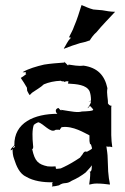

<svg xmlns="http://www.w3.org/2000/svg" viewBox="-20 -710 487 749"><path d="M25 -125C26 -126 28 -127 29 -129C29 -116 30 -103 35 -90C44 -62 56 -32 83 -20C110 -4 149 2 186 1C184 3 183 6 184 9C186 16 179 21 184 18C184 18 185 17 184 17H185C193 17 202 15 210 13C232 -2 237 11 260 -5C279 -13 300 -26 314 -37C322 -45 329 -54 333 -58C336 -63 338 -65 338 -65C338 -58 339 -40 330 -40V-39C331 -39 332 -37 332 -36V-34C332 -20 330 -4 328 9L329 10C336 8 347 6 356 6H359C375 6 394 8 408 10L409 9C406 -5 403 -24 402 -41L400 -92C400 -108 397 -125 395 -139C397 -138 403 -137 406 -138C410 -138 415 -137 417 -136H418C416 -150 414 -168 414 -183V-295C415 -295 416 -296 416 -297C408.7 -297 403.3 -302.3 401 -307C402 -325 395 -343 399 -366C388 -417 360 -446 306 -454C285 -451 264 -456 248 -458H247V-457C246 -453 245 -454 234 -466C233 -466 233 -468 233 -469H232C232 -468 232 -466 231 -466C204 -464 176 -462 152 -458C122 -451 91 -442 69 -429V-428C72 -428 78 -428 82 -429C79 -427 79 -422 82 -422V-420H81C76 -416 67 -409 61 -406C69 -395 78 -380 85 -368L86 -356C89 -351 92 -343 96 -339C100 -343 104 -348 109 -351C120 -359 139 -369 151 -381C170 -389 192 -394 218 -395V-394C218 -394 221 -393 222 -393C223 -394 225 -394 231 -392C237 -393 243 -393 247 -393C247 -393 246 -386 245 -384C281 -382 316 -379 329 -355C333 -345 335 -333 335 -318C333 -316 322 -310 326 -312C339 -319 337 -314 328 -297C326 -294 324 -291 322 -289L323 -288C326 -291 328 -294 331 -297C336 -291 342 -287 344 -281H343C341 -277 323 -276 299 -275C283 -270 260 -275 222 -281L221 -282H220V-280C218 -279 215 -280 209 -288C208 -290 193 -285 199 -272C200 -270 202 -267 204 -266C115 -266 34 -232 36 -143L29 -136C21 -129 19 -120 25 -125ZM31 -134C32 -136 35 -139 36 -141V-139C37 -140 38 -140 39 -140C39 -139 38 -139 38 -138C36 -133 30 -131 31 -134ZM104 -127C108 -128 111 -133 109 -143C106 -172 105 -205 112 -223C117 -227 123 -231 129 -233C149 -229 177 -189 196 -203C196 -204 205 -204 210 -204C211 -204 213 -203 213 -203H214C213 -203 214 -206 215 -207C221 -215 223 -217 222 -215L221 -214H222C265 -220 310 -191 329 -182V-160C329 -156 331 -153 331 -149L335 -146C336 -142 338 -137 339 -132C340 -128 324 -121 319 -118C310 -121 306 -116 302 -108C298 -104 295 -98 292 -95C287 -92 280 -87 275 -84C253 -70 233 -60 217 -53C211 -52 205 -52 199 -51L200 -52H199L198 -53C198 -55 197 -59 197 -60V-61C187 -60 176 -60 166 -61C128 -69 116 -82 106 -126C105 -127 104 -127 104 -127ZM106 -126V-127C106 -127 107 -126 108 -124ZM110 -121V-122C110.2 -121.7 110 -121.3 110 -121ZM222 -391H228C226 -391 224 -392 222 -392ZM228 -391C229 -391 230 -392 231 -392C233 -392 234 -391 237 -390C237 -390 232 -390 228 -391ZM229 -521 230 -520C240 -524 251 -528 262 -532L293 -542C305 -544 318 -548 329 -552H330C336 -562 346 -576 356 -584C379 -612 406 -639 429 -664C414 -664 394 -667 379 -670L344 -673C328 -677 311 -685 299 -690H298C290 -665 281 -634 269 -607C264 -591 255 -578 249 -564H254C255 -563 256 -562 257 -562C256 -561 255 -561 254 -560C244 -550 237 -533 229 -521Z"/></svg>

Font: Charger Mayhem
Style: Regular
Weight: 400
Designer: Jasper
Foundry: Cannot Into Space Fonts
Version: Version 0.98